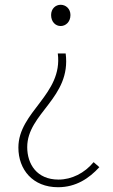

<svg xmlns="http://www.w3.org/2000/svg" viewBox="-20 -560 475 804"><path d="M223 224C298 224 353 187 396 140L372 119C334 165 280 192 225 192C134 192 94 127 94 56C94 -86 279 -150 255 -336H222C244 -164 57 -93 57 58C57 150 117 224 223 224ZM234 -451C255 -451 275 -468 275 -497C275 -524 255 -540 234 -540C213 -540 194 -524 194 -497C194 -468 213 -451 234 -451Z"/></svg>

Font: Noto Sans CJK HK Thin
Style: Regular
Weight: 100
Designer: Ryoko NISHIZUKA 西塚涼子 (kana, bopomofo & ideographs); Paul D. Hunt (Latin, Greek & Cyrillic); Sandoll Communications 산돌커뮤니
Foundry: Adobe
Version: Version 2.004;hotconv 1.0.118;makeotfexe 2.5.65603